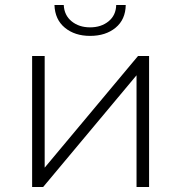

<svg xmlns="http://www.w3.org/2000/svg" viewBox="-20 -745 722 765"><path d="M108 0V-522H158V-77L530 -522H574V0H524V-445L152 0ZM339 -602Q278 -602 238.5 -634.5Q199 -667 197 -725H234Q236 -684 265.5 -660Q295 -636 339 -636Q383 -636 412.5 -660Q442 -684 443 -725H481Q480 -667 440.5 -634.5Q401 -602 339 -602Z"/></svg>

Font: Montserrat Z Light
Style: Regular
Weight: 300
Designer: Julieta Ulanovsky
Foundry: Julieta Ulanovsky
Version: Version 8.000